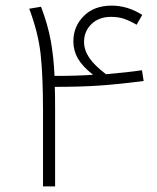

<svg xmlns="http://www.w3.org/2000/svg" viewBox="-20 -663 558 683"><path d="M175 -354Q176 -328 176 -271V0H133V-266Q133 -394 124.5 -470.5Q116 -547 84 -632L126 -639Q150 -576 160.5 -518.5Q171 -461 174 -393Q256 -393 311 -397Q273 -427 257 -455Q241 -483 241 -516Q241 -569 278 -606Q315 -643 377 -643Q434 -643 486 -610L466 -575Q440 -590 420 -596.5Q400 -603 375 -603Q332 -603 305.5 -577.5Q279 -552 279 -514Q279 -485 297.5 -457.5Q316 -430 357 -399Q437 -406 485 -413L491 -375Q400 -363 332 -358.5Q264 -354 175 -354Z"/></svg>

Font: FiraGO ExtraLight
Style: Regular
Weight: 200
Designer: bBox Type
Foundry: bBox Type GmbH
Version: Version 1.001